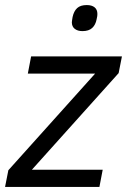

<svg xmlns="http://www.w3.org/2000/svg" viewBox="-25 -739 502 759"><path d="M368 0H-5L8 -66L351 -448H85L98 -516H457L444 -450L101 -68H381ZM301 -616Q282 -616 270.5 -625Q259 -634 259 -651Q259 -655 260 -659.5Q261 -664 262 -672Q267 -695 280 -707Q293 -719 318 -719Q338 -719 349 -710Q360 -701 360 -684Q360 -680 359.5 -675.5Q359 -671 357 -663Q353 -641 339.5 -628.5Q326 -616 301 -616Z"/></svg>

Font: IBM Plex Sans Var
Style: Italic
Weight: 400
Italic angle: -11.31°
Designer: Mike Abbink, Paul van der Laan, Pieter van Rosmalen
Foundry: Bold Monday
Version: Version 1.001